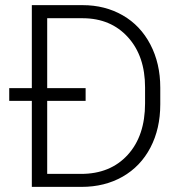

<svg xmlns="http://www.w3.org/2000/svg" viewBox="-20 -731 709 751"><path d="M104.5 0V-336.4H16.1V-386.2H104.5V-710.9H303.2Q390.6 -710.9 460 -671.1Q529.3 -631.3 568.1 -557.1Q606.9 -482.9 606.9 -388.2V-322.8Q606.9 -227.5 568.4 -153.8Q529.8 -80.1 459.7 -40Q389.6 0 298.8 0ZM314.9 -336.4H164.6V-50.8H296.9Q411.6 -50.8 479.5 -125.2Q547.4 -199.7 547.4 -326.7V-389.2Q547.4 -511.7 480.5 -585.4Q413.6 -659.2 304.2 -659.7H164.6V-386.2H314.9Z"/></svg>

Font: RobotoInd Light
Style: Regular
Weight: 300
Designer: Google
Version: Version 2.001151; 2014